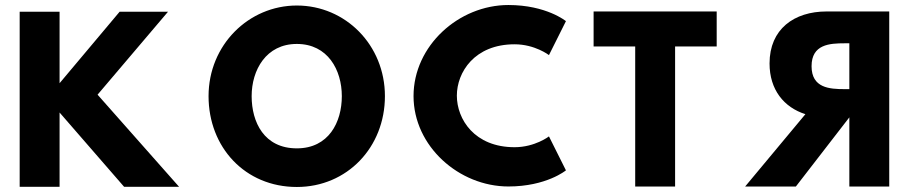

<svg xmlns="http://www.w3.org/2000/svg" viewBox="-20 -749 3640 769"><path d="M697.2 -0.9 370.8 -369.8 653 -702.1H459.2L218.6 -415.7V-702.1H58.8V-0.9H218.6V-298.4L477 -0.9Z M987.9 -363.9C987.9 -468.5 1045.7 -573 1168.9 -573C1293 -573 1349.1 -468.5 1349.1 -363.9C1349.1 -259.4 1296.4 -154.8 1168.9 -154.8C1038 -154.8 987.9 -259.4 987.9 -363.9ZM815.3 -363.9C815.3 -159.1 961.5 -0.1 1168.9 -0.1C1370.4 -0.1 1521.7 -159.1 1521.7 -363.9C1521.7 -568.8 1363.6 -726.9 1168.9 -726.9C976 -726.9 815.3 -568.8 815.3 -363.9Z M2041 -159.4C1880.3 -159.4 1809.8 -271.6 1809.8 -365.9C1809.8 -459.4 1880.3 -571.6 2041 -571.6C2122.5 -571.6 2178.7 -528.3 2178.7 -528.3L2246.7 -664.3C2246.7 -664.3 2168.5 -728.9 2016.3 -728.9C1817.4 -728.9 1636.3 -565.7 1636.3 -364.2C1636.3 -163.6 1818.2 -2.1 2016.3 -2.1C2168.5 -2.1 2246.7 -66.7 2246.7 -66.7L2178.7 -202.7C2178.7 -202.7 2122.5 -159.4 2041 -159.4Z M2357.5 -562.9H2524.1V-1.9H2683.9V-562.9H2850.5V-703.1H2357.5Z M3381.8 -392H3363.1C3302.7 -392 3230.5 -396.3 3230.5 -483.8C3230.5 -571.4 3302.7 -575.6 3363.1 -575.6H3381.8ZM3541.6 -703.1H3290.8C3160.8 -703.1 3062.2 -632.6 3062.2 -494.9C3062.2 -389.5 3120 -318.9 3205.8 -291.7L2964.4 -1.9H3167.6L3381.8 -279V-1.9H3541.6Z"/></svg>

Font: Sztylet
Style: Bd
Weight: 700
Foundry: Cannot Into Space Fonts, PlusOne Fonts
Version: Version 0.12